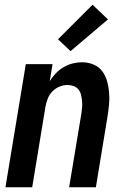

<svg xmlns="http://www.w3.org/2000/svg" viewBox="-20 -791 540 811"><path d="M3 0 89 -520H202L190 -448Q201 -466 216 -481.5Q231 -497 249 -507.5Q267 -518 287 -523Q307 -528 327 -528Q352 -528 375 -518.5Q398 -509 412 -490Q426 -471 432.5 -447.5Q439 -424 441 -399Q443 -374 440.5 -348.5Q438 -323 434 -298L385 0H272L324 -313Q326 -327 327 -340Q328 -353 326.5 -366Q325 -379 322 -391.5Q319 -404 311 -413.5Q303 -423 291 -427.5Q279 -432 265 -432Q248 -432 231 -425Q214 -418 201 -404.5Q188 -391 181.5 -374Q175 -357 172 -340L116 0ZM278 -575 225 -625 371 -771 436 -709Z"/></svg>

Font: Iosevka Curly
Style: Bold Italic
Weight: 700
Italic angle: -9°
Monospace: yes
Designer: Belleve Invis
Foundry: Belleve Invis
Version: Version 22.1.2; ttfautohint (v1.8.4)